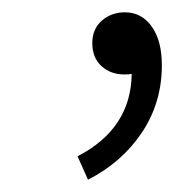

<svg xmlns="http://www.w3.org/2000/svg" viewBox="-20 -116 290 312"><path d="M123 176 106 138Q193 93 194 4Q190 5 182 5Q160 5 145 -8.5Q130 -22 130 -46Q130 -69 145.5 -82.5Q161 -96 183 -96Q210 -96 226.5 -73Q243 -50 243 -10Q243 51 210.5 99.5Q178 148 123 176Z"/></svg>

Font: NotoSansHansLight
Style: Regular
Weight: 300
Designer: Ryoko NISHIZUKA  (kana & ideographs); Paul D. Hunt (Latin, Greek & Cyrillic); Wenlong ZHANG  (bopomofo); Sandoll Communi
Foundry: Adobe Systems Incorporated
Version: Version 1.00;December 8, 2021;FontCreator 13.0.0.2675 64-bit